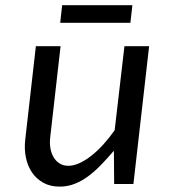

<svg xmlns="http://www.w3.org/2000/svg" viewBox="-20 -691 636 721"><path d="M168.5 -174.8Q166 -154.3 169.2 -135Q172.4 -115.7 181.2 -100.8Q189.9 -85.9 203.9 -77.1Q217.8 -68.4 236.8 -68.4Q256.3 -68.4 278.3 -78.4Q300.3 -88.4 322.8 -106Q345.2 -123.5 367.7 -148.2Q390.1 -172.9 410.6 -202.1L447.3 -517.6H540L481 0H408.7L407.7 -125Q384.3 -97.7 360.8 -73.2Q337.4 -48.8 312.7 -30.3Q288.1 -11.7 261.2 -1Q234.4 9.8 204.1 9.8Q168.5 9.8 142.3 -4.9Q116.2 -19.5 99.9 -43.9Q83.5 -68.4 77.1 -100.1Q70.8 -131.8 74.7 -166L114.7 -517.6H207.5ZM213.4 -671.4H477.1L469.7 -605.5H206.1Z"/></svg>

Font: Proza Libre
Style: Italic
Weight: 400
Designer: Jasper de Waard
Foundry: Jasper de Waard
Version: Version 1.000; ttfautohint (v1.4.1.8-43bc)